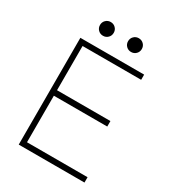

<svg xmlns="http://www.w3.org/2000/svg" viewBox="-205 -977 985 1090"><g transform="rotate(30 287.5 -432.0)"><path d="M91 0V-700H509V-666H125V-376H475V-340H125V-35H522V0ZM196 -774Q177 -774 164 -787Q151 -800 151 -819Q151 -838 164 -851Q177 -864 196 -864Q215 -864 228 -851Q241 -838 241 -819Q241 -800 228 -787Q215 -774 196 -774ZM380 -774Q361 -774 348 -787Q335 -800 335 -819Q335 -838 348 -851Q361 -864 380 -864Q399 -864 412 -851Q425 -838 425 -819Q425 -800 412 -787Q399 -774 380 -774Z"/></g></svg>

Font: Zen Kaku Gothic New Light
Style: Regular
Weight: 300
Designer: Yoshimichi Ohira
Foundry: Positype
Version: Version 1.002